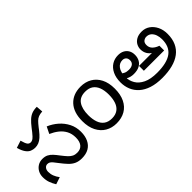

<svg xmlns="http://www.w3.org/2000/svg" viewBox="19 -1390 2068 2068"><g transform="rotate(-45 1053.5 -356.0)"><path d="M197 -425Q168 -425 141.5 -436Q115 -447 93 -477.5Q71 -508 55 -564L138 -591Q153 -536 167 -518Q181 -500 203 -500Q223 -500 240.5 -512.5Q258 -525 290 -565L321 -605Q355 -649 383.5 -675Q412 -701 444 -713Q476 -725 520 -725L526 -648Q491 -646 467.5 -637Q444 -628 424.5 -608.5Q405 -589 379 -556L356 -526Q328 -490 303 -468Q278 -446 252.5 -435.5Q227 -425 197 -425ZM472 12Q425 12 390 -3.5Q355 -19 324 -51.5Q293 -84 256 -133Q235 -162 220.5 -178.5Q206 -195 193.5 -202Q181 -209 164 -209Q141 -209 126 -190.5Q111 -172 111 -143Q111 -108 123 -77Q135 -46 159 -14L78 13Q56 -22 42.5 -59.5Q29 -97 29 -143Q29 -184 46.5 -216Q64 -248 94.5 -267Q125 -286 165 -286Q204 -286 230.5 -272.5Q257 -259 279.5 -234.5Q302 -210 328 -175Q358 -136 380 -112.5Q402 -89 425 -78Q448 -67 480 -67Q530 -67 557 -99.5Q584 -132 584 -193Q584 -251 561 -294.5Q538 -338 498 -369.5Q458 -401 408 -423L446 -500Q508 -474 558 -430Q608 -386 637.5 -327.5Q667 -269 667 -198Q667 -133 644.5 -85.5Q622 -38 579 -13Q536 12 472 12Z M1253 -269Q1253 -180 1222.5 -117.5Q1192 -55 1136 -22.5Q1080 10 1003 10Q932 10 876.5 -22.5Q821 -55 789 -117.5Q757 -180 757 -269Q757 -402 824 -474Q891 -546 1006 -546Q1079 -546 1134.5 -513.5Q1190 -481 1221.5 -419.5Q1253 -358 1253 -269ZM848 -269Q848 -206 864.5 -159.5Q881 -113 916 -88Q951 -63 1005 -63Q1059 -63 1094 -88Q1129 -113 1145.5 -159.5Q1162 -206 1162 -269Q1162 -333 1145 -378Q1128 -423 1093.5 -447.5Q1059 -472 1004 -472Q922 -472 885 -418Q848 -364 848 -269Z M1697 12Q1607 12 1540.5 -9.5Q1474 -31 1430 -70Q1386 -109 1364.5 -161Q1343 -213 1343 -273Q1343 -345 1368 -396Q1393 -447 1435.5 -473.5Q1478 -500 1532 -500Q1572 -500 1601.5 -484.5Q1631 -469 1647.5 -440.5Q1664 -412 1664 -373Q1664 -333 1647 -301.5Q1630 -270 1596 -252.5Q1562 -235 1509 -235Q1459 -235 1422 -258Q1385 -281 1365 -304L1389 -366Q1397 -355 1411.5 -340.5Q1426 -326 1449 -315.5Q1472 -305 1504 -305Q1544 -305 1564.5 -322Q1585 -339 1585 -369Q1585 -398 1569 -413.5Q1553 -429 1527 -429Q1480 -429 1451 -390Q1422 -351 1422 -280V-271Q1422 -220 1449.5 -173Q1477 -126 1537.5 -96.5Q1598 -67 1697 -67Q1845 -67 1917 -119.5Q1989 -172 1989 -285Q1989 -322 1978 -353.5Q1967 -385 1944.5 -405Q1922 -425 1887 -425Q1864 -425 1844.5 -409.5Q1825 -394 1825 -360Q1825 -321 1851 -295.5Q1877 -270 1919 -256V-184H1610V-258H1829L1820 -251Q1785 -268 1765.5 -300Q1746 -332 1746 -374Q1746 -404 1761 -433Q1776 -462 1808.5 -481Q1841 -500 1891 -500Q1943 -500 1983.5 -472Q2024 -444 2048 -395.5Q2072 -347 2072 -284Q2072 -209 2046.5 -153Q2021 -97 1972.5 -60.5Q1924 -24 1854.5 -6Q1785 12 1697 12Z"/></g></svg>

Font: ltelugu05
Style: Book
Weight: 400
Designer: Jelle Bosma - Monotype Design Team
Foundry: Monotype Imaging Inc.
Version: Version 2.003